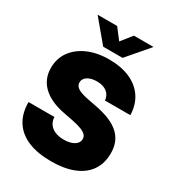

<svg xmlns="http://www.w3.org/2000/svg" viewBox="-222 -1082 1124 1227"><g transform="rotate(30 340.5 -469.0)"><path d="M343.8 11.2Q244.1 11.2 174.3 -17.8Q104.5 -46.9 67.6 -104.2Q30.8 -161.6 30.8 -245.1H221.7Q223.1 -214.8 238.3 -193.6Q253.4 -172.4 280.5 -160.9Q307.6 -149.4 344.7 -149.4Q377 -149.4 400.4 -157.5Q423.8 -165.5 436.5 -179.9Q449.2 -194.3 449.2 -212.9Q449.2 -230.5 437 -243.4Q424.8 -256.3 399.2 -266.1Q373.5 -275.9 332.5 -284.2L259.8 -298.3Q156.7 -318.4 101.1 -371.6Q45.4 -424.8 45.4 -506.8Q45.4 -576.2 83 -628.2Q120.6 -680.2 187.3 -709.5Q253.9 -738.8 341.8 -738.8Q432.1 -738.8 497.3 -709.7Q562.5 -680.7 598.4 -626.7Q634.3 -572.8 636.2 -497.6H449.2Q445.8 -535.2 418.5 -556.6Q391.1 -578.1 345.2 -578.1Q316.4 -578.1 294.9 -570.3Q273.4 -562.5 261.7 -548.8Q250 -535.2 250 -517.1Q250 -500 261 -487.5Q272 -475.1 295.4 -465.8Q318.8 -456.5 356 -449.7L414.6 -438.5Q476.6 -426.8 521.2 -408Q565.9 -389.2 594.5 -362.8Q623 -336.4 636.7 -302Q650.4 -267.6 650.4 -224.6Q650.4 -149.4 614.3 -96.7Q578.1 -43.9 509.5 -16.4Q440.9 11.2 343.8 11.2ZM278.3 -949.2 338.9 -870.1 401.9 -949.2H545.9V-948.2L410.2 -790H267.1L134.8 -948.2V-949.2Z"/></g></svg>

Font: Inter 28pt Black
Style: Regular
Weight: 900
Designer: Rasmus Andersson
Foundry: rsms
Version: Version 4.001;git-66647c0bb